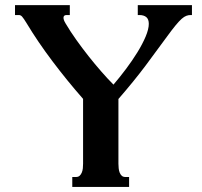

<svg xmlns="http://www.w3.org/2000/svg" viewBox="-20 -736 795 756"><path d="M473.6 -39.1H488.3V0H264.6V-39.1H279.3Q288.1 -39.1 293.5 -43.9Q298.8 -48.8 302 -56.4Q305.2 -64 306.2 -73.2Q307.1 -82.5 307.1 -91.3V-346.7Q244.1 -418.5 186.5 -494.9Q128.9 -571.3 85.4 -643.6Q79.1 -653.8 74.7 -660.4Q70.3 -667 66.9 -670.7Q63.5 -674.3 60.5 -675.5Q57.6 -676.8 54.2 -676.8H39.1V-715.8H254.9V-676.8H242.2Q230 -676.8 230 -666Q230 -662.1 231.9 -656.5Q233.9 -650.9 238.3 -643.6Q256.8 -612.3 280.3 -579.3Q303.7 -546.4 328.6 -514.9Q353.5 -483.4 378.7 -454.6Q403.8 -425.8 426.8 -402.8Q451.2 -431.2 476.1 -464.4Q501 -497.6 521 -530Q541 -562.5 553.5 -592Q565.9 -621.6 565.9 -642.1Q565.9 -660.2 556.2 -668.5Q546.4 -676.8 528.3 -676.8H522.5V-715.8H735.8V-676.8H730.5Q722.2 -676.8 713.9 -673.8Q705.6 -670.9 695.3 -661.9Q685.1 -652.8 671.4 -636.2Q657.7 -619.6 638.2 -592.8Q599.6 -539.6 553.7 -478.3Q507.8 -417 446.3 -346.2V-91.3Q446.3 -82.5 447.3 -73.2Q448.2 -64 451.2 -56.4Q454.1 -48.8 459.5 -43.9Q464.8 -39.1 473.6 -39.1Z"/></svg>

Font: Arian AMU Serif
Style: Bold
Weight: 700
Designer: Ruben Hakobyan (Tarumian)
Foundry: Ruben Hakobyan (Tarumian)
Version: Version 1.002